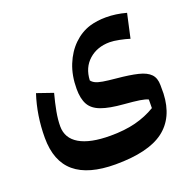

<svg xmlns="http://www.w3.org/2000/svg" viewBox="-132 -612 1039 1030"><g transform="rotate(-20 387.5 -97.5)"><path d="M662.1 -323.7Q638.2 -331.5 605 -338.1Q571.8 -344.7 550.3 -344.7Q478.5 -344.7 431.2 -302.7Q383.8 -260.7 380.4 -188.5Q388.2 -177.7 402.3 -170.7Q416.5 -163.6 443.8 -158.9Q471.2 -154.3 518.1 -149.9Q592.3 -143.1 638.7 -131.8Q685.1 -120.6 706.5 -98.1Q728 -75.7 728 -34.7V13.2Q722.2 148.9 633.3 215.6Q544.4 282.2 357.4 282.2Q202.6 282.2 125.5 217.3Q48.3 152.3 48.3 18.6Q48.3 -108.9 85.9 -223.1L177.7 -191.4Q163.6 -138.7 155.3 -93.8Q147 -48.8 147 -11.2Q147 57.1 207.8 92.8Q268.6 128.4 383.8 128.4Q465.8 128.4 528.3 112.3Q590.8 96.2 642.6 64.9L643.1 16.1Q628.4 8.3 596.4 3.4Q564.5 -1.5 509.3 -5.9Q427.7 -12.2 381.6 -29.3Q335.4 -46.4 316.9 -80.1Q298.3 -113.8 298.3 -169.4Q298.3 -245.6 322.8 -306.2Q347.2 -366.7 389.2 -407.5Q431.2 -448.2 483.4 -464.4Q525.9 -477.1 577.1 -477.1Q606 -477.1 634 -473.1Q662.1 -469.2 692.4 -460.9Z"/></g></svg>

Font: Pinar DS4-SemiBold
Style: Regular
Weight: 600
Designer: Amin Abedi
Version: Version 2.000